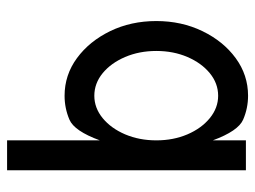

<svg xmlns="http://www.w3.org/2000/svg" viewBox="-112 -626 744 561"><g transform="rotate(-90 260.5 -346.0)"><path d="M260.7 -81.1Q296.9 -81.1 326.7 -105.5Q356.4 -129.9 374 -170.9Q391.6 -211.9 391.6 -261.7Q391.6 -311.5 374 -352.8Q356.4 -394 326.7 -418.5Q296.9 -442.9 260.7 -442.9Q225.1 -442.9 195.3 -418.5Q165.5 -394 147.9 -352.8Q130.4 -311.5 130.4 -261.7Q130.4 -211.9 147.9 -170.9Q165.5 -129.9 195.3 -105.5Q225.1 -81.1 260.7 -81.1ZM260.7 -529.8Q321.3 -529.8 370.6 -493.7Q419.9 -457.5 449.5 -396.7Q479 -335.9 479 -261.7Q479 -188 449.5 -127Q419.9 -65.9 370.6 -29.8Q321.3 6.3 260.7 6.3Q224.1 6.3 190.9 -8.1Q157.7 -22.5 130.4 -96.7V0H43V-697.8H130.4V-426.8Q157.7 -501.5 190.9 -515.6Q224.1 -529.8 260.7 -529.8Z"/></g></svg>

Font: Qaz
Style: Regular
Weight: 400
Designer: GGBotNet
Foundry: f0n7
Version: 0.70